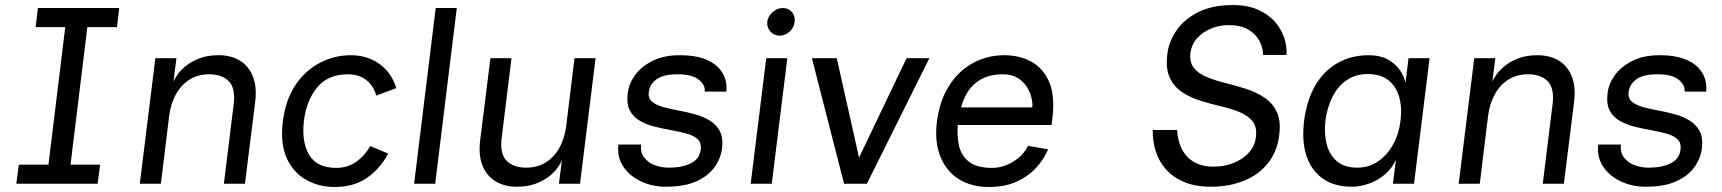

<svg xmlns="http://www.w3.org/2000/svg" viewBox="-20 -732 6861 765"><path d="M45 0 55 -76H173L240 -624H122L131 -700H455L446 -624H328L261 -76H379L369 0Z M537 0 599 -500H683L671 -406Q676 -419 689 -437Q702 -455 724 -472Q746 -489 777.5 -500.5Q809 -512 851 -512Q900 -512 935 -491Q970 -470 987 -429Q1004 -388 997 -328L956 0H872L911 -316Q919 -381 891.5 -408.5Q864 -436 814 -436Q768 -436 734.5 -414.5Q701 -393 680.5 -355.5Q660 -318 654 -270L621 0Z M1559 -381 1479 -351Q1469 -389 1440 -412.5Q1411 -436 1366 -436Q1287 -436 1244 -384Q1201 -332 1191 -251Q1181 -168 1211.5 -115.5Q1242 -63 1320 -63Q1365 -63 1399.5 -87.5Q1434 -112 1455 -150L1527 -120Q1493 -58 1441 -22.5Q1389 13 1313 13Q1250 13 1199 -16Q1148 -45 1122 -103Q1096 -161 1107 -248Q1118 -336 1158 -394.5Q1198 -453 1256 -482.5Q1314 -512 1377 -512Q1443 -512 1491.5 -477.5Q1540 -443 1559 -381Z M1630 0 1716 -700H1800L1714 0Z M2353 -500 2291 0H2207L2219 -94Q2214 -81 2201 -63Q2188 -45 2166 -28Q2144 -11 2112.5 0.5Q2081 12 2039 12Q1991 12 1955.5 -9Q1920 -30 1903 -71Q1886 -112 1893 -172L1934 -500H2018L1979 -184Q1971 -119 1998.5 -91.5Q2026 -64 2076 -64Q2122 -64 2155.5 -85.5Q2189 -107 2209.5 -144.5Q2230 -182 2236 -230L2269 -500Z M2633 12Q2579 12 2533.5 -9.5Q2488 -31 2463 -69Q2438 -107 2444 -156H2534Q2531 -125 2546.5 -104.5Q2562 -84 2588.5 -74Q2615 -64 2644 -64Q2700 -64 2734 -82Q2768 -100 2772 -137Q2775 -163 2759.5 -177.5Q2744 -192 2716.5 -199.5Q2689 -207 2656 -213Q2623 -219 2590 -227Q2557 -235 2530.5 -250Q2504 -265 2490 -291Q2476 -317 2481 -360Q2485 -397 2509.5 -431.5Q2534 -466 2579 -489Q2624 -512 2689 -512Q2746 -512 2783.5 -498.5Q2821 -485 2842 -463Q2863 -441 2870 -415.5Q2877 -390 2874 -367H2788Q2791 -392 2765 -414Q2739 -436 2679 -436Q2624 -436 2596.5 -416.5Q2569 -397 2565 -365Q2562 -341 2577.5 -327.5Q2593 -314 2620.5 -306Q2648 -298 2681.5 -292Q2715 -286 2748 -277Q2781 -268 2807.5 -252Q2834 -236 2848 -209.5Q2862 -183 2857 -141Q2852 -101 2827 -66Q2802 -31 2754.5 -9.5Q2707 12 2633 12Z M3086 -590Q3064 -590 3049.5 -606.5Q3035 -623 3037 -645Q3040 -668 3058.5 -684Q3077 -700 3099 -700Q3122 -700 3135.5 -684Q3149 -668 3146 -645Q3144 -623 3126.5 -606.5Q3109 -590 3086 -590ZM2971 0 3033 -500H3117L3055 0Z M3215 -500H3314L3426 0H3343ZM3683 -500 3434 0H3353L3592 -500Z M3920 13Q3850 13 3800 -18.5Q3750 -50 3726.5 -109Q3703 -168 3713 -248Q3721 -310 3744 -358.5Q3767 -407 3803 -441.5Q3839 -476 3884.5 -494Q3930 -512 3981 -512Q4043 -512 4090.5 -485.5Q4138 -459 4161 -403.5Q4184 -348 4173 -261L4170 -234H3791L3800 -304H4093Q4095 -319 4090 -341.5Q4085 -364 4071.5 -385.5Q4058 -407 4034.5 -421.5Q4011 -436 3976 -436Q3922 -436 3884.5 -413.5Q3847 -391 3826 -348.5Q3805 -306 3797 -245Q3792 -198 3800 -156Q3808 -114 3839.5 -88.5Q3871 -63 3933 -63Q3962 -63 3989.5 -74Q4017 -85 4040 -104.5Q4063 -124 4076 -151L4156 -137Q4139 -96 4107 -62Q4075 -28 4029 -7.5Q3983 13 3920 13Z M4806 12Q4742 12 4697.5 -7Q4653 -26 4625 -58Q4597 -90 4584.5 -130.5Q4572 -171 4573 -214H4670Q4672 -172 4688.5 -139Q4705 -106 4736.5 -87Q4768 -68 4816 -68Q4858 -68 4894.5 -82.5Q4931 -97 4955.5 -123.5Q4980 -150 4984 -186Q4989 -226 4970.5 -249Q4952 -272 4918.5 -285.5Q4885 -299 4844.5 -308.5Q4804 -318 4763.5 -330.5Q4723 -343 4690.5 -364.5Q4658 -386 4641 -422Q4624 -458 4631 -516Q4637 -567 4668.5 -612Q4700 -657 4756 -684.5Q4812 -712 4892 -712Q4949 -712 4990.5 -694Q5032 -676 5058.5 -646.5Q5085 -617 5096.5 -582Q5108 -547 5106 -513H5013Q5012 -543 4997.5 -570Q4983 -597 4953 -614.5Q4923 -632 4875 -632Q4840 -632 4807 -619Q4774 -606 4751 -581Q4728 -556 4723 -521Q4719 -483 4737.5 -460.5Q4756 -438 4789.5 -424.5Q4823 -411 4863.5 -401Q4904 -391 4944.5 -378Q4985 -365 5017.5 -343.5Q5050 -322 5067 -286.5Q5084 -251 5077 -195Q5069 -127 5031 -80.5Q4993 -34 4934.5 -11Q4876 12 4806 12Z M5365 12Q5298 12 5252 -19.5Q5206 -51 5186 -109.5Q5166 -168 5176 -250Q5187 -335 5221.5 -393Q5256 -451 5310.5 -481.5Q5365 -512 5434 -512Q5478 -512 5508 -496Q5538 -480 5556 -455Q5574 -430 5580 -402L5592 -500H5676L5614 0H5530L5542 -96Q5527 -62 5498.5 -37.5Q5470 -13 5435 -0.5Q5400 12 5365 12ZM5387 -64Q5435 -64 5471.5 -89.5Q5508 -115 5531 -157Q5554 -199 5560 -250Q5567 -305 5554.5 -347Q5542 -389 5511 -413Q5480 -437 5430 -437Q5381 -437 5345.5 -412.5Q5310 -388 5289 -346Q5268 -304 5261 -252Q5255 -200 5266 -157.5Q5277 -115 5307 -89.5Q5337 -64 5387 -64Z M5792 0 5854 -500H5938L5926 -406Q5931 -419 5944 -437Q5957 -455 5979 -472Q6001 -489 6032.5 -500.5Q6064 -512 6106 -512Q6155 -512 6190 -491Q6225 -470 6242 -429Q6259 -388 6252 -328L6211 0H6127L6166 -316Q6174 -381 6146.5 -408.5Q6119 -436 6069 -436Q6023 -436 5989.5 -414.5Q5956 -393 5935.5 -355.5Q5915 -318 5909 -270L5876 0Z M6537 12Q6483 12 6437.5 -9.5Q6392 -31 6367 -69Q6342 -107 6348 -156H6438Q6435 -125 6450.5 -104.5Q6466 -84 6492.5 -74Q6519 -64 6548 -64Q6604 -64 6638 -82Q6672 -100 6676 -137Q6679 -163 6663.5 -177.5Q6648 -192 6620.5 -199.5Q6593 -207 6560 -213Q6527 -219 6494 -227Q6461 -235 6434.5 -250Q6408 -265 6394 -291Q6380 -317 6385 -360Q6389 -397 6413.5 -431.5Q6438 -466 6483 -489Q6528 -512 6593 -512Q6650 -512 6687.5 -498.5Q6725 -485 6746 -463Q6767 -441 6774 -415.5Q6781 -390 6778 -367H6692Q6695 -392 6669 -414Q6643 -436 6583 -436Q6528 -436 6500.5 -416.5Q6473 -397 6469 -365Q6466 -341 6481.5 -327.5Q6497 -314 6524.5 -306Q6552 -298 6585.5 -292Q6619 -286 6652 -277Q6685 -268 6711.5 -252Q6738 -236 6752 -209.5Q6766 -183 6761 -141Q6756 -101 6731 -66Q6706 -31 6658.5 -9.5Q6611 12 6537 12Z"/></svg>

Font: Inclusive Sans
Style: Italic
Weight: 400
Italic angle: -7°
Designer: Olivia King
Foundry: Olivia King
Version: Version 2.004